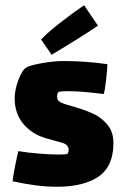

<svg xmlns="http://www.w3.org/2000/svg" viewBox="-20 -702 469 733"><path d="M196 11Q123 11 28 -10Q30 -30 37.5 -67.5Q45 -105 50 -125Q86 -119 130 -115.5Q174 -112 205 -112Q232 -112 238 -115Q239 -116 240.5 -120.5Q242 -125 242 -130Q242 -150 217 -157Q209 -159 156 -174Q103 -189 69.5 -228.5Q36 -268 36 -327Q36 -358 50 -396Q64 -434 80 -444Q92 -452 138 -460.5Q184 -469 223 -469Q306 -469 390 -457Q390 -439 385 -396.5Q380 -354 376 -343Q291 -354 239 -354Q212 -354 204 -351Q202 -350 200 -345.5Q198 -341 198 -334Q198 -320 207 -314Q216 -307 254 -297Q299 -284 331.5 -270Q364 -256 388.5 -228Q413 -200 413 -156Q413 -67 356.5 -28Q300 11 196 11ZM301 -682 354 -604Q322 -582 269 -549Q216 -516 177 -493L137 -551Q160 -576 207 -613Q254 -650 301 -682Z"/></svg>

Font: Lalezar
Style: Regular
Weight: 400
Designer: Borna Izadpanah
Foundry: Borna Izadpanah
Version: Version 1.004